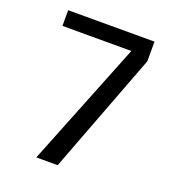

<svg xmlns="http://www.w3.org/2000/svg" viewBox="-118 -718 723 808"><g transform="rotate(20 243.0 -314.0)"><path d="M135.7 0 358.4 -557.6H49.8V-627.9H436.5V-540L231.4 0Z"/></g></svg>

Font: Padauk
Style: Regular
Weight: 400
Designer: Debbi Hosken, Becca Hirsbrunner Spalinger
Foundry: SIL International
Version: Version 5.003